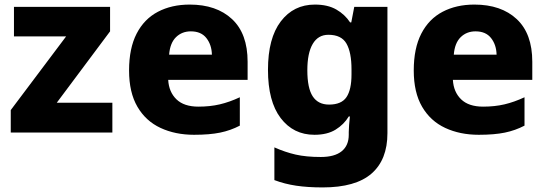

<svg xmlns="http://www.w3.org/2000/svg" viewBox="-20 -579 2390 839"><path d="M471 0H27V-98L269 -420H41V-549H461V-442L228 -130H471Z M809 -559Q926 -559 994 -495.5Q1062 -432 1062 -309V-230H715Q718 -177 751 -145Q784 -113 847 -113Q898 -113 940.5 -123Q983 -133 1028 -154V-30Q988 -9 942 0.5Q896 10 828 10Q746 10 681.5 -20Q617 -50 580.5 -112.5Q544 -175 544 -271Q544 -368 577 -432Q610 -496 670 -527.5Q730 -559 809 -559ZM814 -442Q775 -442 749 -416.5Q723 -391 719 -340H906Q905 -383 882 -412.5Q859 -442 814 -442Z M1356 -559Q1412 -559 1449.5 -537.5Q1487 -516 1510 -481H1515L1528 -549H1673V3Q1673 119 1603.5 179.5Q1534 240 1390 240Q1325 240 1274.5 232.5Q1224 225 1179 208V65Q1226 86 1272 96.5Q1318 107 1382 107Q1442 107 1473 82Q1504 57 1504 10V-2Q1504 -14 1505.5 -33Q1507 -52 1509 -70H1504Q1483 -35 1446.5 -12.5Q1410 10 1354 10Q1262 10 1206.5 -63Q1151 -136 1151 -274Q1151 -412 1207 -485.5Q1263 -559 1356 -559ZM1415 -427Q1370 -427 1346.5 -387Q1323 -347 1323 -272Q1323 -194 1346.5 -158Q1370 -122 1418 -122Q1472 -122 1494 -154.5Q1516 -187 1516 -254V-276Q1516 -350 1494 -388.5Q1472 -427 1415 -427Z M2053 -559Q2170 -559 2238 -495.5Q2306 -432 2306 -309V-230H1959Q1962 -177 1995 -145Q2028 -113 2091 -113Q2142 -113 2184.5 -123Q2227 -133 2272 -154V-30Q2232 -9 2186 0.5Q2140 10 2072 10Q1990 10 1925.5 -20Q1861 -50 1824.5 -112.5Q1788 -175 1788 -271Q1788 -368 1821 -432Q1854 -496 1914 -527.5Q1974 -559 2053 -559ZM2058 -442Q2019 -442 1993 -416.5Q1967 -391 1963 -340H2150Q2149 -383 2126 -412.5Q2103 -442 2058 -442Z"/></svg>

Font: Noto Sans Thai Looped ExtraBold
Style: Regular
Weight: 800
Designer: Sasikarn Vongin, Ben Mitchell
Foundry: The Fontpad Ltd
Version: Version 1.001; ttfautohint (v1.8.4.7-5d5b)